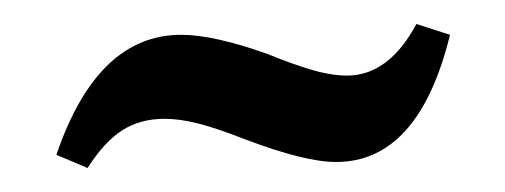

<svg xmlns="http://www.w3.org/2000/svg" viewBox="-20 -350 421 160"><path d="M27 -221Q61 -321 131 -321Q158 -321 203 -305L213 -301Q234 -293 246.5 -290Q259 -287 269 -287Q304 -287 327 -330L355 -321Q329 -215 260 -215Q234 -215 184 -234Q161 -243 145.5 -247Q130 -251 117 -251Q97 -251 82 -241.5Q67 -232 53 -210Z"/></svg>

Font: Moniqa ExtBd Paragraph
Style: Regular
Weight: 800
Designer: Rajesh Rajput
Foundry: Rajesh Rajput
Version: Version 1.000